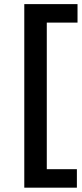

<svg xmlns="http://www.w3.org/2000/svg" viewBox="-20 -764 387 909"><path d="M95 124.5V-744.5H347V-657H201.5V37H344V124.5Z"/></svg>

Font: Encode Sans SC SemiExpanded Medium
Style: Regular
Weight: 500
Width: 6
Designer: Multiple Designers
Foundry: Impallari Type
Version: Version 3.002